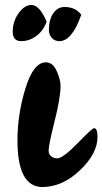

<svg xmlns="http://www.w3.org/2000/svg" viewBox="-20 -747 411 770"><path d="M150 3Q50 3 50 -184Q50 -288 82 -392.5Q114 -497 164 -497Q192 -497 207.5 -462Q223 -427 223 -401Q222 -352 198.5 -259Q175 -166 175 -143Q175 -129 185 -120.5Q195 -112 210 -112Q232 -112 291 -172.5Q350 -233 357 -233Q371 -233 371 -198Q371 -131 300.5 -64Q230 3 150 3ZM167 -660Q154 -624 126 -603Q98 -582 65 -582Q31 -582 31 -620Q31 -661 54.5 -694Q78 -727 106 -727Q139 -727 167 -660ZM306 -688Q269 -582 218 -582Q199 -582 187.5 -595.5Q176 -609 176 -626Q176 -668 193.5 -693.5Q211 -719 239 -719Q282 -719 306 -688Z"/></svg>

Font: LeckerliOne
Style: Regular
Weight: 400
Designer: Gesine Todt
Foundry: Gesine Todt
Version: Version 1.000